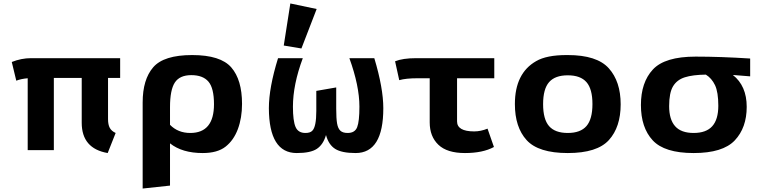

<svg xmlns="http://www.w3.org/2000/svg" viewBox="-20 -867 4415 1109"><path d="M48 -509Q103 -531 159 -531H674V-417H604V-179Q604 -147 614 -128.5Q624 -110 648 -99L602 17Q452 -9 452 -158V-417H291V0H140V-415Q103 -412 74 -401Z M804 222V-275Q804 -408 865 -478.5Q926 -549 1090 -549Q1254 -549 1316 -477.5Q1378 -406 1378 -267Q1378 -186 1354 -121.5Q1330 -57 1283 -20Q1236 17 1151 17Q1032 17 962 -39V205ZM962 -146Q1008 -99 1079 -99Q1216 -99 1216 -265Q1216 -358 1184 -395.5Q1152 -433 1085 -433Q1018 -433 990 -390.5Q962 -348 962 -248Z M1533 -242Q1533 -360 1586 -531H1729Q1672 -378 1672 -251Q1672 -169 1687 -134Q1702 -99 1744 -99Q1772 -99 1784 -112Q1807 -135 1807 -226Q1807 -230 1807 -234V-342L1922 -362V-239Q1922 -183 1927 -154Q1932 -125 1946 -112Q1960 -99 1988 -99Q2030 -99 2043 -132.5Q2056 -166 2056 -251Q2056 -371 1998 -531H2142Q2194 -358 2194 -242Q2194 17 2034 17Q1954 17 1916 -7Q1878 -31 1863 -87Q1847 -32 1810.5 -7.5Q1774 17 1694 17Q1534 17 1533 -242ZM1619 -604 1657 -847 1809 -815 1721 -587Z M2262 -513Q2306 -531 2384 -531H2835V-415H2620V-166Q2620 -108 2719 -108Q2757 -108 2796 -124L2833 -18Q2769 17 2665.5 17Q2562 17 2512 -31Q2462 -79 2462 -160V-415H2392Q2324 -415 2286 -404Z M2954 -266Q2954 -444 3077 -514Q3137 -549 3253 -549Q3256 -549 3259 -549Q3428 -549 3496.5 -472.5Q3565 -396 3565 -264.5Q3565 -133 3497 -58Q3429 17 3259.5 17Q3090 17 3022 -57.5Q2954 -132 2954 -266ZM3151.5 -392.5Q3117 -353 3117 -265.5Q3117 -178 3151.5 -138.5Q3186 -99 3259.5 -99Q3333 -99 3367.5 -139Q3402 -179 3402 -266Q3402 -353 3367.5 -392.5Q3333 -432 3259.5 -432Q3186 -432 3151.5 -392.5Z M3998 -540Q4141 -540 4313 -529V-426L4213 -434Q4293 -371 4293 -250Q4293 -129 4224 -56Q4155 17 3986.5 17Q3818 17 3750 -56.5Q3682 -130 3682 -260.5Q3682 -391 3751 -465.5Q3820 -540 3998 -540ZM4057 -436Q3981 -435 3935.5 -420.5Q3890 -406 3867.5 -368.5Q3845 -331 3845 -254Q3845 -177 3879.5 -138Q3914 -99 3986.5 -99Q4059 -99 4094 -138Q4129 -177 4129 -256Q4129 -335 4110 -375Q4091 -415 4057 -436Z"/></svg>

Font: Fix15 Mono
Style: Bold
Weight: 700
Designer: Carrois Corporate & Edenspiekermann AG
Foundry: Carrois Corporate GbR & Edenspiekermann AG
Version: Version 3.206